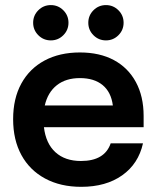

<svg xmlns="http://www.w3.org/2000/svg" viewBox="-20 -713 607 743"><path d="M294.2 10Q214.2 10 154.6 -22.1Q95 -54.2 62.9 -112.9Q30.8 -171.7 30.8 -251.7Q30.8 -331.7 62.5 -389.6Q94.2 -447.5 152.5 -478.8Q210.8 -510 289.2 -510Q365.8 -510 420.8 -480.4Q475.8 -450.8 505.8 -395.4Q535.8 -340 535.8 -264.2V-220.8H150Q157.5 -157.5 194.6 -123.8Q231.7 -90 293.3 -90Q339.2 -90 367.9 -107.1Q396.7 -124.2 408.3 -158.3H533.3Q515.8 -79.2 452.9 -34.6Q390 10 294.2 10ZM153.3 -305H416.7Q410 -356.7 377.1 -383.8Q344.2 -410.8 289.2 -410.8Q235 -410.8 200 -383.3Q165 -355.8 153.3 -305ZM390 -556.7Q361.7 -556.7 341.7 -576.7Q321.7 -596.7 321.7 -625Q321.7 -653.3 341.7 -673.3Q361.7 -693.3 390 -693.3Q418.3 -693.3 438.3 -673.3Q458.3 -653.3 458.3 -625Q458.3 -596.7 438.3 -576.7Q418.3 -556.7 390 -556.7ZM176.7 -556.7Q148.3 -556.7 128.3 -576.7Q108.3 -596.7 108.3 -625Q108.3 -653.3 128.3 -673.3Q148.3 -693.3 176.7 -693.3Q205 -693.3 225 -673.3Q245 -653.3 245 -625Q245 -596.7 225 -576.7Q205 -556.7 176.7 -556.7Z"/></svg>

Font: Funnel Display Light SemiBold
Style: Regular
Weight: 600
Version: Version 1.000